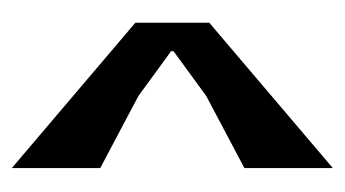

<svg xmlns="http://www.w3.org/2000/svg" viewBox="-146 -538 570 317"><g transform="rotate(-90 138.5 -380.0)"><path d="M19 -261V-115L259 -319V-441L19 -645V-499L138 -436L212 -382V-378L138 -324Z"/></g></svg>

Font: 寒蝉无机体 CompactMedium
Style: Regular
Weight: 500
Width: 3
Designer: ChillTanhei {Warren2060}; 
Source Han Sans {Ryoko NISHIZUKA 西塚涼子 (kana, bopomofo & ideographs); Paul D. Hunt (Latin, Gre
Foundry: ChillType&Adobe
Version: Version 1.000;Glyphs 3.1.1 (3135)